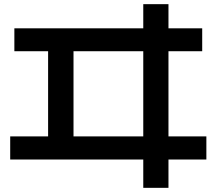

<svg xmlns="http://www.w3.org/2000/svg" viewBox="-20 -821 1040 922"><path d="M668 81V-55H29V-166H211V-575H49V-685H668V-801H789V-685H951V-575H789V-166H971V-55H789V81ZM333 -166H668V-575H333Z"/></svg>

Font: M PLUS 1 Code SemiBold
Style: Regular
Weight: 600
Designer: Coji Morishita
Foundry: UNDERFOREST DESIGN
Version: Version 1.005